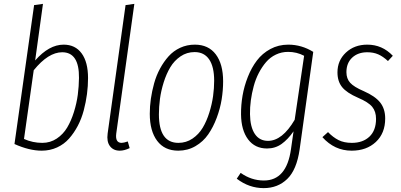

<svg xmlns="http://www.w3.org/2000/svg" viewBox="-20 -761 2057 984"><path d="M306.2 -532.2Q365.7 -532.2 398.4 -487.5Q431.2 -442.9 431.2 -360.8Q431.2 -320.3 425.8 -279.1Q420.4 -237.8 409.2 -195.3Q397.9 -152.8 378.7 -116.2Q359.4 -79.6 334 -50.8Q308.6 -22 272.5 -5.4Q236.3 11.2 193.8 11.2Q129.9 11.2 54.2 -22.9L154.8 -734.9L200.2 -741.2L160.2 -451.2Q231.4 -532.2 306.2 -532.2ZM298.8 -493.2Q227.5 -493.2 152.8 -400.9L103 -48.8Q147.5 -28.8 196.8 -28.8Q237.8 -28.8 270.8 -50.8Q303.7 -72.8 324.2 -107.2Q344.7 -141.6 358.9 -187Q373 -232.4 378.7 -275.6Q384.3 -318.8 384.8 -361.8Q386.2 -493.2 298.8 -493.2Z M668.5 -741.2 575.7 -76.2Q569.8 -28.8 603.5 -28.8Q613.8 -28.8 634.8 -36.1L644.5 -2Q617.2 11.2 593.8 11.2Q561 11.2 543.5 -12Q525.9 -35.2 531.7 -77.1L623.5 -734.9Z M893.6 11.2Q823.2 11.2 785.4 -39.3Q747.6 -89.8 747.6 -178.2Q747.6 -215.8 753.2 -254.9Q758.8 -293.9 770 -334.2Q781.2 -374.5 800.3 -409.7Q819.3 -444.8 844 -472.4Q868.7 -500 903.3 -516.1Q938 -532.2 978.5 -532.2Q1048.3 -532.2 1085.9 -482.4Q1123.5 -432.6 1123.5 -344.2Q1123.5 -298.8 1116 -251.7Q1108.4 -204.6 1090.6 -157Q1072.8 -109.4 1047.1 -72.3Q1021.5 -35.2 981.7 -12Q941.9 11.2 893.6 11.2ZM894.5 -28.8Q934.1 -28.8 966.3 -50.5Q998.5 -72.3 1018.8 -106.2Q1039.1 -140.1 1052.7 -183.8Q1066.4 -227.5 1072 -268.3Q1077.6 -309.1 1077.6 -347.2Q1077.6 -418.9 1052 -456.5Q1026.4 -494.1 977.5 -494.1Q937.5 -494.1 905.3 -472.2Q873 -450.2 852.8 -416.3Q832.5 -382.3 818.8 -338.6Q805.2 -294.9 799.8 -254.2Q794.4 -213.4 794.4 -174.8Q794.4 -28.8 894.5 -28.8Z M1457.5 -532.2Q1525.4 -532.2 1585.4 -495.1L1515.6 4.9Q1500.5 109.4 1452.1 156.2Q1403.8 203.1 1331.5 203.1Q1256.3 203.1 1193.4 154.8L1213.4 125Q1268.1 164.1 1332.5 164.1Q1448.7 164.1 1471.2 3.9L1484.4 -87.9Q1455.6 -46.4 1423.1 -23.2Q1390.6 0 1348.6 0Q1286.6 0 1251.5 -46.6Q1216.3 -93.3 1215.3 -174.8Q1214.8 -222.7 1223.1 -271Q1231.4 -319.3 1250.2 -366.9Q1269 -414.6 1296.6 -450.9Q1324.2 -487.3 1365.7 -509.8Q1407.2 -532.2 1457.5 -532.2ZM1456.5 -495.1Q1422.9 -495.1 1393.8 -481.2Q1364.7 -467.3 1343.8 -442.9Q1322.8 -418.5 1306.4 -387Q1290 -355.5 1280.3 -319.3Q1270.5 -283.2 1265.6 -247.1Q1260.7 -210.9 1261.2 -175.8Q1262.2 -110.4 1285.9 -74.7Q1309.6 -39.1 1353.5 -39.1Q1426.8 -39.1 1490.2 -147L1538.6 -475.1Q1501 -495.1 1456.5 -495.1Z M1862.3 -532.2Q1939 -532.2 1993.2 -475.1L1968.3 -448.2Q1942.9 -471.7 1918.5 -482.4Q1894 -493.2 1862.3 -493.2Q1814.5 -493.2 1784.9 -465.6Q1755.4 -438 1755.4 -391.1Q1755.4 -357.9 1774.7 -336.7Q1793.9 -315.4 1844.2 -293.9Q1902.8 -268.1 1928.5 -235.6Q1954.1 -203.1 1954.1 -153.8Q1954.1 -78.1 1906.2 -33.4Q1858.4 11.2 1782.2 11.2Q1694.3 11.2 1632.3 -58.1L1661.1 -84Q1687 -57.1 1715.1 -43Q1743.2 -28.8 1783.2 -28.8Q1839.8 -28.8 1873.5 -60.8Q1907.2 -92.8 1907.2 -151.9Q1907.2 -189.5 1887.7 -213.4Q1868.2 -237.3 1815.4 -259.8Q1756.8 -285.2 1733.2 -314.7Q1709.5 -344.2 1709.5 -390.1Q1709.5 -451.2 1752.9 -491.7Q1796.4 -532.2 1862.3 -532.2Z"/></svg>

Font: Fira Sans Compressed ExtraLight
Style: Italic
Weight: 250
Width: 3
Italic angle: -8°
Designer: Carrois Corporate & Edenspiekermann AG
Foundry: Carrois Corporate GbR & Edenspiekermann AG
Version: Version 4.203;PS 004.203;hotconv 1.0.88;makeotf.lib2.5.64775